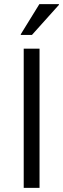

<svg xmlns="http://www.w3.org/2000/svg" viewBox="-20 -911 307 931"><path d="M95 0V-675H171.7V0ZM80.8 -741.7V-745L170.8 -890.8H265.8V-887.5L135 -741.7Z"/></svg>

Font: Funnel Sans Light
Style: Regular
Weight: 300
Designer: NORD ID, Kristian Moeller
Foundry: Dicotype
Version: Version 1.000